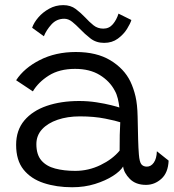

<svg xmlns="http://www.w3.org/2000/svg" viewBox="-20 -738 694 768"><path d="M268.5 11Q206 11 155 -5.8Q104 -22.5 74.2 -59.5Q44.5 -96.5 44.5 -158.5Q44.5 -217 77.2 -256Q110 -295 167 -314.5Q224 -334 296.5 -334Q332 -334 366 -328.8Q400 -323.5 424.8 -317.2Q449.5 -311 457.5 -308Q455.5 -326 451.2 -343.8Q447 -361.5 439 -375.5Q419 -413.5 379 -438Q339 -462.5 280.5 -462.5Q217.5 -462.5 175.2 -435.8Q133 -409 111.5 -372.5L44.5 -417Q76.5 -466 139.5 -498Q202.5 -530 283.5 -530Q366.5 -530 421.5 -496.8Q476.5 -463.5 501.5 -412Q514.5 -384.5 522 -352.5Q529.5 -320.5 530.5 -271.5Q531.5 -217 532.5 -180.8Q533.5 -144.5 535.5 -120.5Q538 -89.5 545.8 -80.5Q553.5 -71.5 567.5 -71.5Q584 -71.5 595.2 -87.5Q606.5 -103.5 607.5 -133L654.5 -95.5Q652.5 -47 625.5 -22.8Q598.5 1.5 564 1.5Q523 1.5 499.2 -22.5Q475.5 -46.5 472.5 -72Q461.5 -53.5 432 -34.5Q402.5 -15.5 360.2 -2.2Q318 11 268.5 11ZM281 -54.5Q334 -54.5 382 -77.8Q430 -101 458.5 -135.5Q458.5 -171.5 459 -198.5Q459.5 -225.5 461 -249Q445.5 -254.5 401 -263.5Q356.5 -272.5 299.5 -272.5Q250 -272.5 210.5 -259Q171 -245.5 148.2 -220.8Q125.5 -196 125.5 -161.5Q125.5 -119.5 145.5 -96.2Q165.5 -73 200.8 -63.8Q236 -54.5 281 -54.5ZM108.5 -627Q115.5 -647.5 133.2 -668.2Q151 -689 176.8 -703.2Q202.5 -717.5 233 -717.5Q262.5 -717.5 283 -702Q303.5 -686.5 321 -668Q337 -650.5 353.8 -637Q370.5 -623.5 393.5 -623.5Q416.5 -623.5 431.5 -641.2Q446.5 -659 454 -683.5L505.5 -658Q501.5 -644 488 -622.2Q474.5 -600.5 451.5 -583.5Q428.5 -566.5 396.5 -566.5Q364.5 -566.5 341.5 -584.5Q318.5 -602.5 299.5 -622.5Q284 -638.5 268.8 -650.8Q253.5 -663 237 -663Q206.5 -663 186 -640.5Q165.5 -618 155.5 -593Z"/></svg>

Font: Grandstander Light
Style: Regular
Weight: 300
Designer: Tyler Finck
Foundry: Etcetera Type Co
Version: Version 1.200; ttfautohint (v1.8.3)